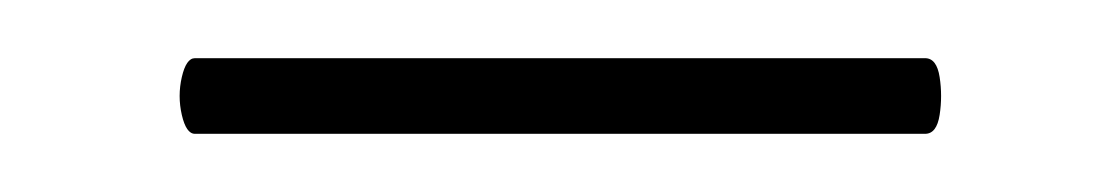

<svg xmlns="http://www.w3.org/2000/svg" viewBox="-20 -531 385 66"><path d="M47 -485Q44 -485 42.5 -491.5Q41 -498 42.5 -504.5Q44 -511 47 -511H298Q302 -511 303 -504.5Q304 -498 303 -491.5Q302 -485 298 -485Z"/></svg>

Font: Cormorant Light
Style: Regular
Weight: 300
Designer: Christian Thalmann (Catharsis Fonts)
Foundry: Catharsis Fonts
Version: Version 4.000